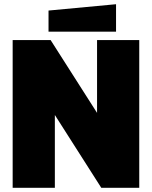

<svg xmlns="http://www.w3.org/2000/svg" viewBox="-20 -890 720 910"><path d="M40 0V-700H220L440 -355V-700H640V0H460L240 -345V0ZM210 -740V-840L530 -870V-740Z"/></svg>

Font: Tektur Black
Style: Regular
Weight: 900
Designer: Adam Jagosz
Foundry: Adam Jagosz
Version: Version 1.005;gftools[0.9.30]